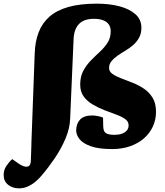

<svg xmlns="http://www.w3.org/2000/svg" viewBox="-96 -802 903 1051"><path d="M532 -64Q554 -64 571 -70Q588 -76 598 -87.5Q608 -99 608 -116Q608 -137 589 -150.5Q570 -164 539.5 -175Q509 -186 475.5 -199Q442 -212 411.5 -230Q381 -248 362 -274Q343 -300 343 -339Q343 -383 360 -414.5Q377 -446 401.5 -471Q426 -496 451 -519Q476 -542 493 -568.5Q510 -595 510 -631Q510 -654 499 -669Q488 -684 467.5 -691.5Q447 -699 418 -699Q381 -699 357.5 -686.5Q334 -674 321.5 -650Q309 -626 307 -592L288 -152Q286 -99 262.5 -43.5Q239 12 204.5 63Q170 114 135 155Q120 174 100 191Q80 208 57 218.5Q34 229 8 229Q-27 229 -51.5 209.5Q-76 190 -76 156Q-76 129 -61.5 107Q-47 85 -29 69L8 95Q37 114 55 110Q73 106 73 74Q73 71 73.5 59.5Q74 48 74.5 32Q75 16 75.5 0.5Q76 -15 76 -23L94 -510Q96 -574 115.5 -625Q135 -676 175 -711Q215 -746 279 -764Q343 -782 434 -782Q503 -782 558 -767.5Q613 -753 645.5 -724Q678 -695 678 -650Q678 -619 665.5 -596Q653 -573 633 -555.5Q613 -538 590 -524.5Q567 -511 547 -497Q527 -483 514 -467Q501 -451 501 -430Q501 -410 520 -397Q539 -384 568 -373Q597 -362 630 -349Q663 -336 692 -316.5Q721 -297 739.5 -266.5Q758 -236 758 -190Q758 -147 741 -110Q724 -73 693 -45.5Q662 -18 617.5 -2Q573 14 518 14Q443 14 399.5 -2Q356 -18 338.5 -41.5Q321 -65 321 -87Q321 -124 342 -147Q363 -170 410 -170Q423 -170 442 -166Q461 -162 468 -158L469 -112Q469 -98 473 -87Q477 -76 490 -70Q503 -64 532 -64Z"/></svg>

Font: Literata 18pt Black
Style: Italic
Weight: 900
Italic angle: -2°
Designer: Latin by Veronika Burian and Jose Scaglione. Greek by Irene Vlachou. Cyrillic by Vera Evstafieva
Foundry: TypeTogether
Version: Version 3.103;gftools[0.9.29]